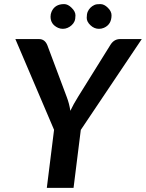

<svg xmlns="http://www.w3.org/2000/svg" viewBox="-20 -913 709 933"><path d="M169.9 -723.1Q197.8 -723.1 210 -693.4L303.7 -443.4Q316.9 -409.2 321.8 -374.5Q336.4 -405.8 359.9 -443.4L515.6 -693.4Q532.7 -722.2 561.5 -723.1H668.9L372.6 -281.7L337.4 0H207.5L242.7 -282.2L54.7 -723.1ZM467.8 -893.1Q486.3 -893.1 503.9 -875.5Q522 -857.9 522 -838.9Q522 -793.9 484.9 -777.8Q473.6 -772.9 460.9 -772.9Q438 -772.9 419.9 -790Q401.4 -807.1 401.4 -826.2Q401.4 -844.7 406.2 -856Q411.1 -867.2 419.4 -875.5Q427.7 -883.8 438.5 -888.7Q449.2 -893.6 467.8 -893.1ZM291.5 -893.1Q310.1 -893.1 328.1 -875Q346.7 -856.9 346.7 -838.4Q346.7 -819.8 341.8 -809.1Q336.9 -798.3 328.1 -790.5Q319.8 -782.7 308.6 -777.8Q297.4 -772.9 285.2 -772.9Q272.9 -772.9 262.2 -777.8Q225.6 -794.4 225.6 -832Q225.6 -844.7 230.5 -856Q246.6 -893.1 291.5 -893.1Z"/></svg>

Font: Lato-BoldItalic
Style: Bold Italic
Weight: 700
Italic angle: -7°
Designer: Lukasz Dziedzic
Foundry: tyPoland Lukasz Dziedzic
Version: Version 1.104; Western+Polish opensource